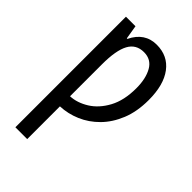

<svg xmlns="http://www.w3.org/2000/svg" viewBox="-236 -630 954 954"><g transform="rotate(45 241.0 -153.5)"><path d="M275 -547Q353 -547 397 -488.5Q441 -430 441 -324Q441 -243 416 -181.5Q391 -120 349.5 -78Q308 -36 256.5 -14Q205 8 151 10V240H68V-537H135L147 -464H151Q191 -547 275 -547ZM256 -476Q201 -476 176 -429.5Q151 -383 151 -285V-61Q199 -63 246.5 -92.5Q294 -122 325 -179.5Q356 -237 356 -322Q356 -390 331.5 -433Q307 -476 256 -476Z"/></g></svg>

Font: Avrile Sans Condensed
Style: Regular
Weight: 400
Width: 3
Designer: Monotype Design Team
Foundry: Monotype Imaging Inc.
Version: Version 2.001;September 10, 2019;FontCreator 11.5.0.2425 64-